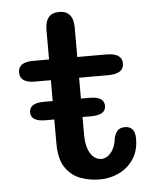

<svg xmlns="http://www.w3.org/2000/svg" viewBox="-50 -700 601 752"><g transform="rotate(-5 250.5 -324.0)"><path d="M63 -276Q63 -312.5 120.5 -312.5H300.5Q357.5 -312.5 357.5 -276Q357.5 -240 300.5 -240H120.5Q63 -240 63 -276ZM92.5 -394.5Q33.5 -394.5 33.5 -435.5Q33.5 -476 92.5 -476H155V-591.5Q155 -658 210.5 -658Q266 -658 266 -591.5V-476H380Q442 -476 442 -435.5Q442 -394.5 380 -394.5H266V-172.5Q266 -135.5 274.8 -112.8Q283.5 -90 297.2 -80Q311 -70 325 -70Q347 -70 364.2 -91.2Q381.5 -112.5 385 -149Q389 -164 398.2 -175Q407.5 -186 427.5 -186Q446 -186 456.8 -174.8Q467.5 -163.5 467.5 -137.5Q467.5 -89.5 445.2 -56.8Q423 -24 387.8 -7.2Q352.5 9.5 313.5 9.5Q272.5 9.5 236.2 -4Q200 -17.5 177.5 -51.2Q155 -85 155 -146V-394.5Z"/></g></svg>

Font: Sono Medium
Style: Regular
Weight: 500
Designer: Tyler Finck
Foundry: Tyler Finck
Version: Version 2.112